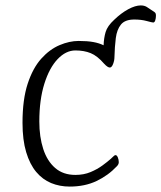

<svg xmlns="http://www.w3.org/2000/svg" viewBox="-20 -675 595 708"><path d="M237 13Q200 13 168.5 0Q137 -13 113.5 -41Q90 -69 76.5 -114Q63 -159 63 -222Q63 -308 82 -366Q101 -424 132 -458.5Q163 -493 199.5 -508.5Q236 -524 270 -524Q302 -524 324 -520Q346 -516 362 -508Q363 -535 369.5 -557Q376 -579 401 -602Q427 -627 453 -641Q479 -655 499 -655Q512 -655 521 -649.5Q530 -644 549 -631Q553 -628 554 -625Q555 -622 555 -617Q555 -608 552.5 -600Q550 -592 545 -592Q541 -592 521 -597.5Q501 -603 475 -603Q441 -603 426 -584.5Q411 -566 407 -534.5Q403 -503 402 -464Q402 -452 397 -439Q392 -426 385 -426Q377 -426 364 -440Q339 -469 314.5 -479Q290 -489 258 -489Q223 -489 192.5 -457Q162 -425 143.5 -366Q125 -307 125 -227Q125 -170 139.5 -125.5Q154 -81 183.5 -55.5Q213 -30 258 -30Q289 -30 314 -40.5Q339 -51 358 -65Q377 -79 387 -88Q397 -97 400 -100Q403 -103 406 -103Q411 -103 414.5 -94.5Q418 -86 418 -77Q418 -69 411 -62Q379 -28 336 -7.5Q293 13 237 13Z"/></svg>

Font: Briem Hand Thin
Style: Regular
Weight: 100
Designer: Gunnlaugur SE Briem, Eben Sorkin
Foundry: Sorkin Type Co.
Version: Version 1.003